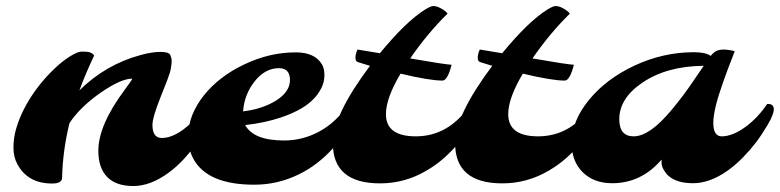

<svg xmlns="http://www.w3.org/2000/svg" viewBox="-20 -605 2575 634"><path d="M185.1 -18.6Q185.1 1 152.3 1Q71.3 1 37.1 -63.5Q24.4 -86.4 24.4 -118.2Q24.4 -149.9 33.7 -181.4Q43 -212.9 58.6 -243.7Q74.2 -274.4 94.7 -303.2Q115.2 -332 138.2 -356.4Q186.5 -408.2 230 -429.2Q241.7 -434.6 251.2 -434.6Q260.7 -434.6 267.1 -434.1Q283.2 -432.6 291 -421.9Q261.2 -358.9 242.2 -306.6Q329.1 -392.1 444.3 -423.3Q481.9 -433.6 510 -433.6Q538.1 -433.6 542.5 -423.1Q546.9 -412.6 546.9 -403.8Q546.9 -395 544.4 -380.1Q542 -365.2 531.7 -338.9Q521.5 -312.5 510.7 -285.6Q483.4 -217.3 483.4 -192.4Q483.4 -149.4 514.2 -149.4Q566.9 -149.4 630.4 -218.8Q648.9 -238.8 664.1 -261.7Q686 -263.2 686 -243.7Q686 -228 666 -192.1Q646 -156.2 627.7 -130.1Q609.4 -104 586.4 -79.1Q563.5 -54.2 536.1 -34.2Q476.6 9.3 419.9 9.3Q363.3 9.3 334 -20.5Q304.7 -50.3 304.7 -107.4Q304.7 -191.9 392.6 -309.6Q419.4 -345.2 416 -345.2Q378.9 -345.2 311.5 -298.3Q244.6 -251.5 209.5 -198.7Q187 -107.4 185.1 -18.6Z M789.6 -191.9Q817.9 -141.1 918 -141.1Q980.5 -141.1 1035.9 -171.6Q1091.3 -202.1 1130.9 -261.7Q1152.8 -263.2 1152.8 -243.7Q1152.8 -221.7 1126.7 -180.4Q1100.6 -139.2 1077.9 -113.8Q1055.2 -88.4 1027.1 -66.7Q999 -44.9 966.8 -29.3Q897 4.9 819.8 4.9Q664.6 4.9 618.2 -81.1Q601.6 -112.3 601.6 -152.6Q601.6 -192.9 615.5 -226.6Q629.4 -260.3 653.8 -290.8Q678.2 -321.3 711.9 -347.2Q745.6 -373 785.2 -391.6Q869.1 -432.1 956.5 -432.1Q1019.5 -432.1 1043 -392.6Q1051.3 -378.9 1051.3 -356.2Q1051.3 -333.5 1039.8 -311.5Q1028.3 -289.6 1008.8 -271.7Q989.3 -253.9 963.4 -240.5Q937.5 -227.1 908.2 -217.3Q856.4 -199.7 789.6 -191.9ZM782.7 -237.3Q845.2 -244.6 890.1 -272Q937.5 -301.3 937.5 -340.6Q937.5 -379.9 901.4 -379.9Q854.5 -379.9 819.8 -335Q786.6 -292 782.7 -237.3Z M1234.9 0.5Q1079.1 0.5 1079.1 -131.8Q1079.1 -224.1 1201.7 -387.7Q1189.5 -391.6 1179.2 -394.5Q1168.9 -397.5 1162.6 -399.7Q1156.2 -401.9 1154.8 -406.7Q1153.3 -411.6 1153.8 -418Q1155.8 -432.6 1160.6 -441.4L1234.4 -429.2Q1320.8 -534.2 1383.3 -573.2Q1402.3 -585 1410.2 -585Q1418 -585 1424.1 -582.8Q1430.2 -580.6 1436.5 -577.1Q1450.2 -569.8 1458 -560.1Q1392.1 -495.6 1334.5 -412.1Q1446.3 -392.6 1471.2 -391.1Q1458 -338.9 1440.9 -338.9Q1398.9 -338.9 1302.7 -361.8Q1254.4 -281.2 1254.4 -228Q1254.4 -154.8 1353 -154.8Q1463.4 -154.8 1534.7 -261.7Q1556.6 -263.2 1556.6 -243.7Q1556.6 -226.6 1536.1 -192.6Q1515.6 -158.7 1495.1 -133.8Q1474.6 -108.9 1447.8 -84.7Q1420.9 -60.5 1388.2 -41.5Q1316.9 0.5 1234.9 0.5Z M1638.7 0.5Q1482.9 0.5 1482.9 -131.8Q1482.9 -224.1 1605.5 -387.7Q1593.3 -391.6 1583 -394.5Q1572.8 -397.5 1566.4 -399.7Q1560.1 -401.9 1558.6 -406.7Q1557.1 -411.6 1557.6 -418Q1559.6 -432.6 1564.5 -441.4L1638.2 -429.2Q1724.6 -534.2 1787.1 -573.2Q1806.2 -585 1814 -585Q1821.8 -585 1827.9 -582.8Q1834 -580.6 1840.3 -577.1Q1854 -569.8 1861.8 -560.1Q1795.9 -495.6 1738.3 -412.1Q1850.1 -392.6 1875 -391.1Q1861.8 -338.9 1844.7 -338.9Q1802.7 -338.9 1706.5 -361.8Q1658.2 -281.2 1658.2 -228Q1658.2 -154.8 1756.8 -154.8Q1867.2 -154.8 1938.5 -261.7Q1960.4 -263.2 1960.4 -243.7Q1960.4 -226.6 1939.9 -192.6Q1919.4 -158.7 1898.9 -133.8Q1878.4 -108.9 1851.6 -84.7Q1824.7 -60.5 1792 -41.5Q1720.7 0.5 1638.7 0.5Z M2164.6 -78.1Q2097.7 0 2001.5 0Q1940.4 0 1903.8 -36.6Q1867.7 -72.8 1867.7 -131.8Q1867.7 -206.5 1926.3 -276.9Q1982.9 -345.2 2074.7 -388.2Q2169.9 -432.6 2271.5 -432.6Q2310.1 -432.6 2326.7 -420.4Q2339.8 -436 2350.3 -438.7Q2360.8 -441.4 2366.7 -441.4Q2385.3 -441.4 2406.2 -436Q2404.3 -429.7 2397.9 -414.3Q2391.6 -398.9 2383.8 -377.9Q2376 -356.9 2367.2 -332Q2335.4 -243.2 2335.4 -199Q2335.4 -154.8 2363.3 -154.8Q2399.4 -154.8 2443.8 -187.5Q2483.4 -217.3 2513.2 -261.7Q2535.2 -263.2 2535.2 -243.7Q2535.2 -227.1 2514.9 -192.9Q2494.6 -158.7 2475.6 -133.8Q2456.5 -108.9 2433.1 -85Q2409.7 -61 2383.3 -42Q2324.2 0 2268.1 0Q2196.8 0 2172.4 -43Q2164.6 -56.2 2164.6 -66.2Q2164.6 -76.2 2164.6 -78.1ZM2024.9 -211.4Q2024.9 -154.8 2072.3 -154.8Q2124.5 -154.8 2195.3 -239.3Q2232.9 -284.2 2261 -325.2Q2289.1 -366.2 2303.7 -387.7Q2181.6 -386.7 2101.1 -332Q2024.9 -280.3 2024.9 -211.4Z"/></svg>

Font: Molle
Style: Regular
Weight: 400
Italic angle: -22°
Designer: Elena Albertoni
Foundry: Elena Albertoni
Version: Version 1.001; ttfautohint (v0.92) -l 12 -r 12 -G 200 -x 10 